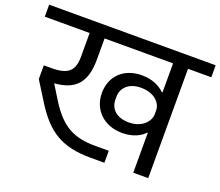

<svg xmlns="http://www.w3.org/2000/svg" viewBox="-137 -866 1191 1038"><g transform="rotate(20 459.0 -347.5)"><path d="M473 3H553V-66H475C351 -66 279 -104 204 -222L152 -306V-308C267 -317 324 -372 324 -507V-629H718V-462H714C688 -488 644 -511 583 -511C478 -511 411 -444 411 -347C411 -249 484 -181 587 -181C649 -181 692 -204 714 -229H718V0H804V-629H938V-698H-20V-629H238V-493C238 -412 205 -380 110 -380H65V-301L137 -186C221 -54 306 3 473 3ZM602 -247C526 -247 492 -289 492 -339V-356C492 -405 531 -446 600 -446C678 -446 719 -402 719 -358V-337C719 -296 678 -247 602 -247Z"/></g></svg>

Font: IBM Plex Devanagari Text
Style: Regular
Weight: 450
Designer: Mike Abbink, Paul van der Laan, Pieter van Rosmalen, Erin McLaughlin
Foundry: Bold Monday
Version: Version 1.0